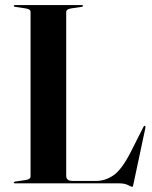

<svg xmlns="http://www.w3.org/2000/svg" viewBox="-20 -720 597 754"><path d="M300 -693 259.5 -687Q240 -684 240 -673V-30Q240 -9.5 264.5 -9.5H358Q394 -9.5 426.5 -32.2Q459 -55 494.5 -125L543.5 -222Q546 -226.5 548.5 -226Q552 -225 551 -218L504 3Q502.5 10 501.8 11.8Q501 13.5 499.5 13.5Q495 13.5 482.5 6.8Q470 0 447.5 0H39Q34 0 34 -3Q34 -6 40 -7L80.5 -13Q100 -16 100 -27V-673Q100 -684 80.5 -687L40 -693Q34 -694 34 -697Q34 -700 39 -700H301Q306 -700 306 -697Q306 -694 300 -693Z"/></svg>

Font: Fraunces 144pt SemiBold
Style: Regular
Weight: 600
Version: Version 1.000;[0bf87f6ff]